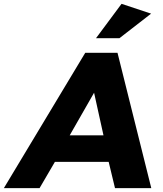

<svg xmlns="http://www.w3.org/2000/svg" viewBox="-75 -980 847 1000"><path d="M491 -137 524 0H713L537 -705H369L-55 0H131L211 -137ZM415 -497 464 -275H288ZM425 -781H547L712 -909L558 -960Z"/></svg>

Font: Geom ExtraBold
Style: Bold Italic
Weight: 800
Italic angle: -10°
Version: Version 1.102